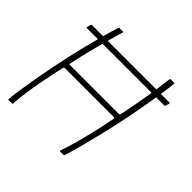

<svg xmlns="http://www.w3.org/2000/svg" viewBox="-169 -835 998 998"><g transform="rotate(45 330.0 -336.0)"><path d="M47 -552Q44 -552 43.5 -553.5Q43 -555 43 -556L50 -578Q50 -580 51 -581Q52 -582 55 -582H624Q626 -582 627 -581Q628 -580 628 -578L621 -556Q621 -555 619.5 -553.5Q618 -552 616 -552ZM23 0Q22 0 20.5 -1Q19 -2 20 -4Q23 -37 31 -89.5Q39 -142 50.5 -205Q62 -268 76 -334Q90 -401 106 -465.5Q122 -530 136.5 -583Q151 -636 162 -668Q163 -670 164.5 -671Q166 -672 167 -672Q173 -672 179.5 -672Q186 -672 192 -672Q197 -672 195 -668Q173 -594 155.5 -527.5Q138 -461 128 -416.5Q118 -372 116 -362Q115 -357 116.5 -355.5Q118 -354 120 -354Q210 -354 299.5 -354Q389 -354 479 -354Q481 -354 484 -355Q487 -356 488 -362Q489 -367 497.5 -409.5Q506 -452 517.5 -520Q529 -588 539 -669Q541 -670 542 -671Q543 -672 544 -672Q550 -672 556.5 -672Q563 -672 569 -672Q570 -672 571.5 -671Q573 -670 572 -668Q569 -636 561 -583Q553 -530 541.5 -465.5Q530 -401 516 -334Q502 -268 486.5 -205Q471 -142 457 -89.5Q443 -37 432 -4Q431 -2 430 -1Q429 0 427 0Q420 0 414 0Q408 0 401 0Q398 0 399 -4Q416 -52 429.5 -102.5Q443 -153 453.5 -197.5Q464 -242 470 -274Q476 -306 478 -316Q479 -321 477 -322.5Q475 -324 473 -324Q384 -324 294 -324Q204 -324 115 -324Q112 -324 109 -322.5Q106 -321 105 -316Q102 -303 95 -271Q88 -239 79.5 -195Q71 -151 63.5 -101.5Q56 -52 53 -4Q52 0 49 0Q42 0 36 0Q30 0 23 0Z"/></g></svg>

Font: Glory Thin
Style: Italic
Weight: 100
Italic angle: -12°
Designer: Robert Leuschke
Foundry: Robert Leuschke
Version: Version 1.011